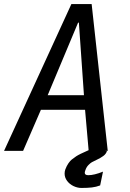

<svg xmlns="http://www.w3.org/2000/svg" viewBox="-24 -745 644 948"><path d="M328.5 -725H428.5L508 0H494.5L504 1Q499.5 15.5 486 25.2Q472.5 35 455.5 43Q436 52.5 429.8 55.8Q423.5 59 413 69.5Q402.5 80 397.5 95.5Q394.5 103 394.5 108Q394.5 120 412 120Q441 120 484.5 102.5L470.5 170.5Q451 178 429.8 180.5Q408.5 183 378 183Q358.5 183 339 173.8Q319.5 164.5 307.2 148Q295 131.5 295 112Q295 101.5 298.5 91.5Q305.5 73 314.2 60.8Q323 48.5 330.2 42.8Q337.5 37 352.5 26.5Q367.5 16.5 413.5 -3.5L396 -203H178L90 0H-4ZM390.5 -275 365.5 -633H361.5L211.5 -275Z"/></svg>

Font: JuliaMono
Style: Italic
Weight: 400
Italic angle: -9°
Monospace: yes
Designer: cormullion
Foundry: corm
Version: Version 0.057; ttfautohint (v1.8.4)